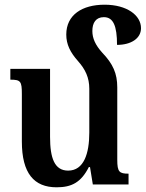

<svg xmlns="http://www.w3.org/2000/svg" viewBox="-20 -785 620 817"><path d="M479 -105V-413C479 -472 461 -513 415 -561C386 -593 373 -622 373 -653C373 -688 388 -712 422 -712C462 -712 478 -675 478 -594C537 -594 580 -621 580 -665C580 -720 520 -765 425 -765C330 -765 262 -722 262 -638C262 -596 279 -562 312 -525C343 -490 360 -455 360 -407V-221C360 -132 337 -59 270 -59C212 -59 193 -112 193 -203V-492H24V-446C68 -446 73 -439 73 -385V-183C73 -47 125 12 221 12C285 12 325 -9 358 -74H363L375 0H527V-46C488 -46 479 -53 479 -105Z"/></svg>

Font: Noto Serif Armenian SemiCondensed SemiBold
Style: Regular
Weight: 600
Width: 4
Designer: Monotype Design Team
Foundry: Monotype Imaging Inc.
Version: Version 2.008